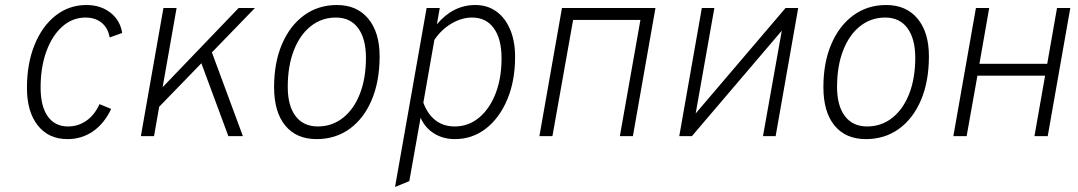

<svg xmlns="http://www.w3.org/2000/svg" viewBox="-20 -543 4300 766"><path d="M249.5 12Q174 12 130.8 -42.5Q87.5 -97 87.5 -192.5Q87.5 -289 117.8 -363.8Q148 -438.5 201.8 -480.8Q255.5 -523 325 -523Q381.5 -523 420.5 -492.5Q459.5 -462 467.5 -411.5L417.5 -393.5Q411 -431.5 385.5 -452.2Q360 -473 321.5 -473Q269 -473 228.5 -437Q188 -401 165 -338Q142 -275 142 -193.5Q142 -119 170.5 -78.8Q199 -38.5 251.5 -38.5Q292 -38.5 324.8 -61.5Q357.5 -84.5 377 -127.5L423.5 -108.5Q396 -50 351 -19Q306 12 249.5 12Z M585 -86 597.5 -162.5 932 -511H997ZM542 0 632 -511H684.5L594.5 0ZM891 0 776 -310.5 818 -354 949 0Z M1243 12Q1162.5 12 1118 -42Q1073.5 -96 1073.5 -195.5Q1073.5 -293 1105 -366.8Q1136.5 -440.5 1193 -481.8Q1249.5 -523 1324 -523Q1404 -523 1449.2 -468.5Q1494.5 -414 1494.5 -318.5Q1494.5 -219 1463.2 -144.8Q1432 -70.5 1375.2 -29.2Q1318.5 12 1243 12ZM1248 -38.5Q1305 -38.5 1348.5 -73Q1392 -107.5 1416 -169.2Q1440 -231 1440 -312.5Q1440 -388.5 1408.8 -430.8Q1377.5 -473 1320.5 -473Q1263 -473 1219.5 -438.2Q1176 -403.5 1152 -341.2Q1128 -279 1128 -196.5Q1128 -121 1159.2 -79.8Q1190.5 -38.5 1248 -38.5Z M1556 203 1682 -511H1734.5L1723 -446Q1787.5 -523 1876.5 -523Q1924.5 -523 1960 -497.5Q1995.5 -472 2015.2 -425.5Q2035 -379 2035 -316.5Q2035 -220.5 2004 -146.5Q1973 -72.5 1918.8 -30.2Q1864.5 12 1794.5 12Q1748 12 1711.8 -10.5Q1675.5 -33 1658 -73.5L1613 179.5ZM1794 -38.5Q1848.5 -38.5 1890.8 -73.2Q1933 -108 1957 -169.5Q1981 -231 1981 -310.5Q1981 -387.5 1950.2 -430.2Q1919.5 -473 1863.5 -473Q1822 -473 1781.5 -449.2Q1741 -425.5 1713 -384L1669 -133.5Q1686 -87 1717.8 -62.8Q1749.5 -38.5 1794 -38.5Z M2132 0 2222 -511H2595L2505 0H2453L2535 -463.5H2266.5L2184 0Z M2690 0 2780 -511H2830L2755.5 -90.5L3114 -511H3164.5L3074.5 0H3024L3099 -420.5L2740.5 0Z M3434.5 12Q3354 12 3309.5 -42Q3265 -96 3265 -195.5Q3265 -293 3296.5 -366.8Q3328 -440.5 3384.5 -481.8Q3441 -523 3515.5 -523Q3595.5 -523 3640.8 -468.5Q3686 -414 3686 -318.5Q3686 -219 3654.8 -144.8Q3623.5 -70.5 3566.8 -29.2Q3510 12 3434.5 12ZM3439.5 -38.5Q3496.5 -38.5 3540 -73Q3583.5 -107.5 3607.5 -169.2Q3631.5 -231 3631.5 -312.5Q3631.5 -388.5 3600.2 -430.8Q3569 -473 3512 -473Q3454.5 -473 3411 -438.2Q3367.5 -403.5 3343.5 -341.2Q3319.5 -279 3319.5 -196.5Q3319.5 -121 3350.8 -79.8Q3382 -38.5 3439.5 -38.5Z M3783.5 0 3873.5 -511H3926.5L3887.5 -288.5H4158L4197 -511H4250L4160 0H4107L4149.5 -241H3879.5L3836.5 0Z"/></svg>

Font: Overpass ExtraLight
Style: Italic
Weight: 250
Italic angle: -10°
Designer: Delve Withrington, Dave Bailey, Thomas Jockin
Foundry: Delve Fonts LLC
Version: Version 4.000